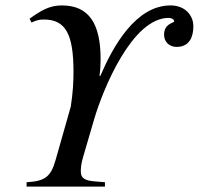

<svg xmlns="http://www.w3.org/2000/svg" viewBox="-20 -688 733 708"><path d="M347 -408C350 -431 351 -450 351 -470C351 -601 308 -668 208 -668C162 -668 131 -649 89 -619L96 -605C117 -614 124 -616 142 -616C222 -616 251 -562 251 -423C251 -384 249 -348 241 -295L185 -98C167 -34 144 -20 78 -16V0H367V-16L331 -19C292 -22 278 -31 278 -56C278 -69 279 -84 287 -111L328 -251C360 -359 467 -622 602 -622C609 -622 622 -619 622 -609C622 -603 585 -602 585 -560C585 -534 604 -515 631 -515C680 -515 693 -554 693 -591C693 -632 662 -668 609 -668C480 -668 396 -516 350 -408Z"/></svg>

Font: XITS
Style: Italic
Weight: 400
Italic angle: -16.33°
Designer: MicroPress Inc., with final additions and corrections provided by Coen Hoffman, Elsevier (retired)
Version: Version 1.302